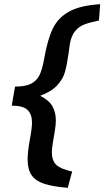

<svg xmlns="http://www.w3.org/2000/svg" viewBox="-20 -747 499 918"><path d="M133 -161Q133 -133 122 -76Q112 -18 112 14Q112 63 131 90.5Q150 118 190.5 131.5Q231 145 304 151L325 73Q272 62 250 42Q228 22 228 -19Q228 -37 233 -67Q238 -95 242.5 -123Q247 -151 247 -171Q247 -211 230 -240Q213 -269 172 -289Q226 -309 253.5 -339Q281 -369 290.5 -402.5Q300 -436 308 -493L314 -537Q321 -576 339 -598Q357 -620 383 -630Q409 -640 453 -649L459 -727Q364 -721 311 -692Q258 -663 232.5 -610.5Q207 -558 191 -465Q182 -415 169 -388Q156 -361 129 -347Q102 -333 52 -333L36 -242Q90 -242 111.5 -221.5Q133 -201 133 -161Z"/></svg>

Font: Geom Medium
Style: Italic
Weight: 500
Italic angle: -10°
Version: Version 1.102